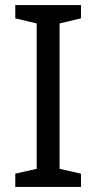

<svg xmlns="http://www.w3.org/2000/svg" viewBox="-20 -734 379 754"><path d="M298 0V-52L214 -71V-642L298 -662V-714H40V-662L124 -642V-71L40 -52V0Z"/></svg>

Font: Noto Sans Inscriptional Parthian
Style: Regular
Weight: 400
Designer: Monotype Design Team
Foundry: Monotype Imaging Inc.
Version: Version 2.003